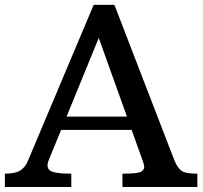

<svg xmlns="http://www.w3.org/2000/svg" viewBox="-25 -752 817 772"><path d="M-5.4 -53.7Q35.2 -53.7 55.9 -66.2Q76.7 -78.6 87.9 -106.9L351.6 -732.4H435.1L676.3 -106.9Q689.5 -75.7 705.6 -64.7Q721.7 -53.7 768.6 -53.7V0H467.3V-53.7Q531.7 -53.7 543.7 -62.5Q555.7 -71.3 554.9 -81.5Q554.2 -91.8 548.3 -106.9L504.4 -229.5H220.7L170.4 -106.9Q159.2 -77.6 177.2 -65.7Q195.3 -53.7 261.7 -53.7V0H-5.4ZM485.4 -283.2 372.1 -599.6 242.7 -283.2Z"/></svg>

Font: Arbutus Slab
Style: Regular
Weight: 400
Designer: Karolina Lach
Foundry: Karolina Lach
Version: Version 1.001; ttfautohint (v0.92) -l 10 -r 16 -G 200 -x 7 -